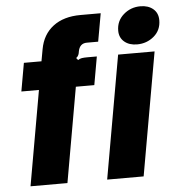

<svg xmlns="http://www.w3.org/2000/svg" viewBox="-54 -830 815 881"><g transform="rotate(-5 353.0 -389.5)"><path d="M51 0 128 -437H47L70 -567H151L161 -622Q173 -689 221.5 -726Q270 -763 348 -763H441L418 -634H366Q333 -634 326 -598Q325 -589 322 -581.5Q319 -574 311 -568L319 -558Q327 -564 337 -565.5Q347 -567 362 -567H406L383 -437H298L221 0ZM572 0H404L504 -567H672ZM514 -676Q514 -721 547 -750Q580 -779 625 -779Q661 -779 683.5 -760Q706 -741 706 -708Q706 -662 673 -634Q640 -606 595 -606Q559 -606 536.5 -625Q514 -644 514 -676Z"/></g></svg>

Font: Open Sauce Sans Black Italic
Style: Regular
Weight: 900
Italic angle: -10°
Designer: Alfredo Marco Pradil
Foundry: Creative Sauce Fz LLC
Version: Version 1.477